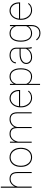

<svg xmlns="http://www.w3.org/2000/svg" viewBox="1811 -2601 1003 4665"><g transform="rotate(-90 2312.5 -268.5)"><path d="M84 -750V0H110.4V-338.4C126 -407.2 181.2 -512.2 296.4 -512.2C379.9 -512.2 439.5 -476.6 439.5 -341.8V0H465.8V-341.8C465.8 -411.6 451.2 -461.9 421.9 -492.7C392.6 -522.9 351.1 -538.1 297.9 -538.1C253.4 -538.1 215.3 -525.4 183.1 -500C150.4 -474.1 126.5 -442.9 110.4 -405.8V-750Z M591.3 -253.9C591.3 -202.6 601.1 -156.7 620.6 -117.2C659.7 -37.6 731.4 9.8 823.2 9.8C869.1 9.8 909.2 -1.5 943.8 -23.9C1012.7 -68.8 1053.7 -150.9 1053.7 -253.9V-274.4C1053.7 -429.2 960.4 -538.1 822.3 -538.1C776.9 -538.1 736.8 -526.9 702.1 -504.4C632.8 -459.5 591.3 -377.9 591.3 -274.4ZM617.7 -274.4C617.7 -315.9 626 -354.5 642.1 -390.6C658.2 -426.3 681.6 -455.6 712.4 -478C742.7 -500.5 779.3 -511.7 822.3 -511.7C865.7 -511.7 902.3 -500.5 933.1 -478C993.7 -433.1 1027.3 -356.9 1027.3 -274.4V-253.9C1027.3 -211.9 1019.5 -172.9 1003.4 -136.7C971.2 -64.5 909.2 -16.6 823.2 -16.6C779.8 -16.6 743.2 -27.8 712.4 -49.8C651.4 -93.8 617.7 -169.9 617.7 -253.9Z M1559.6 -351.6C1564.9 -408.2 1622.1 -510.7 1747.1 -512.2C1774.9 -512.7 1799.8 -507.8 1821.8 -498C1865.2 -478.5 1891.6 -431.6 1891.6 -341.8V0H1918V-341.8C1918 -411.6 1903.3 -461.9 1873.5 -492.7C1843.8 -522.9 1801.8 -538.1 1748.5 -538.1C1701.2 -538.1 1660.6 -525.9 1627 -502C1593.3 -477.5 1568.8 -447.8 1554.2 -413.1C1536.6 -501.5 1478.5 -538.1 1390.1 -538.1C1345.2 -538.1 1306.6 -525.4 1274.9 -499.5C1242.7 -473.6 1218.8 -441.4 1203.1 -403.8V-528.3H1176.3V0H1203.1V-334C1217.3 -402.3 1271 -512.2 1388.7 -512.2C1416.5 -512.2 1441.4 -507.8 1463.4 -498.5C1506.8 -480 1533.2 -436 1533.2 -351.6V0H1559.6Z M2268.1 9.8C2352.5 9.8 2408.2 -25.4 2443.4 -75.7L2424.8 -88.9C2381.3 -32.2 2328.6 -16.1 2268.1 -16.1C2229.5 -16.1 2194.3 -26.9 2163.6 -47.9C2101.6 -90.3 2063 -165 2063 -252.9V-274.4V-281.7H2459V-312.5C2459 -447.3 2375.5 -538.1 2258.3 -538.1C2217.8 -538.1 2180.7 -526.9 2147 -504.4C2080.1 -459.5 2036.6 -377.4 2036.6 -274.4V-252.9C2036.6 -201.7 2046.9 -156.7 2067.9 -117.2C2108.9 -38.1 2182.6 9.8 2268.1 9.8ZM2258.3 -511.7C2293.9 -511.7 2324.7 -502.4 2350.6 -484.4C2402.8 -447.8 2432.6 -385.3 2432.6 -314.5V-308.1H2064.9C2076.7 -423.3 2151.9 -511.7 2258.3 -511.7Z M2985.8 -269.5C2985.8 -353 2968.3 -418.5 2933.6 -466.3C2898.4 -514.2 2849.6 -538.1 2786.6 -538.1C2701.2 -538.1 2642.1 -496.6 2607.4 -434.1V-528.3H2581.1V203.1H2607.4V-82.5C2640.6 -29.3 2701.7 9.8 2787.6 9.8C2912.6 9.8 2985.8 -98.1 2985.8 -259.3ZM2959 -259.3C2959 -119.1 2903.3 -16.6 2788.1 -16.6C2739.7 -16.6 2700.7 -27.3 2670.9 -49.3C2641.1 -71.3 2619.6 -98.6 2607.4 -131.3V-378.4C2614.3 -398.9 2624.5 -419.4 2638.7 -439.9C2666 -481 2712.4 -511.7 2787.1 -511.7C2903.3 -511.7 2959 -409.7 2959 -269.5Z M3501 0V-4.4C3492.7 -25.9 3487.3 -68.8 3487.3 -106.4V-371.1C3487.3 -426.8 3469.7 -468.8 3435.1 -496.6C3399.9 -524.4 3355 -538.1 3299.8 -538.1C3187.5 -538.1 3104.5 -465.3 3104.5 -383.8L3130.9 -382.8C3130.9 -456.1 3204.1 -511.7 3299.8 -511.7C3402.8 -511.7 3460.9 -460 3460.9 -372.1V-294.9H3334.5C3257.8 -294.9 3198.2 -279.8 3155.3 -250C3111.8 -219.7 3090.3 -181.2 3090.3 -133.8C3090.3 -91.8 3105 -57.6 3134.8 -30.8C3164.6 -3.9 3203.6 9.8 3252.9 9.8C3305.2 9.8 3348.6 -1 3383.3 -22C3417.5 -43 3443.4 -67.9 3460.9 -96.7C3460.9 -64 3464.4 -25.4 3470.7 0ZM3252.9 -16.1C3212.9 -16.1 3180.2 -27.3 3154.8 -50.3C3129.4 -72.8 3116.7 -100.1 3116.7 -131.8C3116.7 -171.9 3136.2 -204.6 3175.3 -230C3214.4 -255.4 3268.1 -268.1 3335.9 -268.1H3460.9V-142.6C3425.8 -64.9 3355 -16.1 3252.9 -16.1Z M3632.3 -259.3C3632.3 -98.1 3705.6 9.8 3830.6 9.8C3917 9.8 3977.5 -29.8 4010.3 -84V-7.3C4010.3 51.8 3995.6 99.1 3966.3 134.3C3937 169.4 3893.6 187 3836.4 187C3771.5 187 3724.1 157.7 3683.1 106.4L3664.6 124C3703.1 176.3 3760.7 212.9 3837.4 212.9C3899.4 212.9 3948.2 193.4 3983.9 153.8C4019.5 114.3 4037.1 60.5 4037.1 -7.3V-528.3H4010.3V-432.1C3977.1 -495.1 3918 -538.1 3831.5 -538.1C3768.6 -538.1 3719.7 -514.2 3685.1 -466.3C3649.9 -418.5 3632.3 -353 3632.3 -269.5ZM3659.2 -269.5C3659.2 -409.7 3714.8 -511.7 3831.1 -511.7C3869.6 -511.7 3900.9 -504.9 3924.8 -490.7C3972.7 -462.4 3997.1 -416 4010.3 -374.5V-134.8C3998 -101.1 3977.5 -73.2 3948.2 -50.8C3918.9 -27.8 3879.4 -16.6 3830.1 -16.6C3714.8 -16.6 3659.2 -119.1 3659.2 -259.3Z M4395.5 9.8C4480 9.8 4535.6 -25.4 4570.8 -75.7L4552.2 -88.9C4508.8 -32.2 4456.1 -16.1 4395.5 -16.1C4356.9 -16.1 4321.8 -26.9 4291 -47.9C4229 -90.3 4190.4 -165 4190.4 -252.9V-274.4V-281.7H4586.4V-312.5C4586.4 -447.3 4502.9 -538.1 4385.7 -538.1C4345.2 -538.1 4308.1 -526.9 4274.4 -504.4C4207.5 -459.5 4164.1 -377.4 4164.1 -274.4V-252.9C4164.1 -201.7 4174.3 -156.7 4195.3 -117.2C4236.3 -38.1 4310.1 9.8 4395.5 9.8ZM4385.7 -511.7C4421.4 -511.7 4452.1 -502.4 4478 -484.4C4530.3 -447.8 4560.1 -385.3 4560.1 -314.5V-308.1H4192.4C4204.1 -423.3 4279.3 -511.7 4385.7 -511.7Z"/></g></svg>

Font: Vazirmatn Thin
Style: Regular
Weight: 100
Designer: Saber Rastikerdar
Foundry: Saber Rastikerdar
Version: Version 33.003